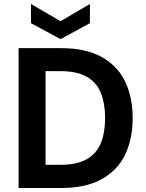

<svg xmlns="http://www.w3.org/2000/svg" viewBox="-20 -941 731 961"><path d="M73 0V-700H287Q408 -700 487.5 -656.5Q567 -613 605.5 -534.5Q644 -456 644 -350Q644 -244 605.5 -165.5Q567 -87 487.5 -43.5Q408 0 287 0ZM208 -116H280Q365 -116 414 -144Q463 -172 484.5 -224.5Q506 -277 506 -350Q506 -424 484.5 -476.5Q463 -529 414 -557Q365 -585 280 -585H208ZM283 -745 135 -825V-921L283 -835L430 -921V-825Z"/></svg>

Font: DM Sans 10pt
Style: Bold
Weight: 700
Version: Version 4.004;gftools[0.9.30]